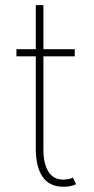

<svg xmlns="http://www.w3.org/2000/svg" viewBox="-20 -710 360 736"><path d="M223.6 5.9Q168.9 5.9 143.1 -32.5Q117.2 -70.8 117.2 -139.6V-690.4H146.5V-133.8Q146.5 -83.5 165.3 -52.5Q184.1 -21.5 222.7 -21.5Q231 -21.5 241 -23.2Q251 -24.9 259.8 -29.3L271.5 -3.9Q259.8 2 247.6 3.9Q235.4 5.9 223.6 5.9ZM43 -494.1V-521.5H266.6V-494.1Z"/></svg>

Font: Reddit Sans Condensed ExtraLight
Style: Regular
Weight: 250
Version: Version 1.014